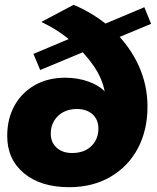

<svg xmlns="http://www.w3.org/2000/svg" viewBox="-20 -771 651 798"><path d="M268 7Q149 7 79.5 -51Q10 -109 10 -206Q10 -277 40 -331.5Q70 -386 124.5 -417Q179 -448 251 -448Q303 -448 347.5 -432Q392 -416 415 -391Q405 -445 369 -497.5Q333 -550 278 -598Q223 -646 152 -680L286 -751Q382 -710 450.5 -645Q519 -580 556 -499Q593 -418 593 -328Q593 -230 553 -154.5Q513 -79 439 -36Q365 7 268 7ZM280 -135Q313 -135 337 -147.5Q361 -160 375 -183Q389 -206 389 -236Q389 -274 364.5 -296Q340 -318 299 -318Q267 -318 243 -305Q219 -292 205 -269Q191 -246 191 -216Q191 -179 215.5 -157Q240 -135 280 -135ZM147 -480 119 -547 580 -741 608 -672Z"/></svg>

Font: Montserrat Thin ExtraBold
Style: Italic
Weight: 800
Italic angle: -11.3°
Version: Version 9.000